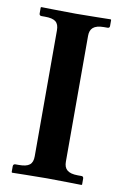

<svg xmlns="http://www.w3.org/2000/svg" viewBox="-77 -693 473 741"><g transform="rotate(10 159.5 -322.5)"><path d="M221 -76V-569C221 -597 235 -613 276 -613H290C295 -613 298 -616 298 -621V-645L296 -647C296 -647 196 -645 160 -645C121 -645 24 -647 24 -647L22 -645V-621C22 -616 26 -613 30 -613H44C84 -613 99 -601 99 -569V-76C99 -44 84 -32 44 -32H30C26 -32 22 -29 22 -23V0L24 2C24 2 121 0 160 0C196 0 296 2 296 2L298 0V-23C298 -29 295 -32 290 -32H276C235 -32 221 -48 221 -76Z"/></g></svg>

Font: Libertinus Serif Semibold
Style: Regular
Weight: 600
Designer: Philipp H. Poll, Khaled Hosny
Foundry: Caleb Maclennan
Version: Version 7.050;RELEASE